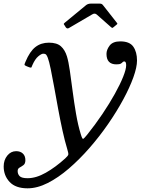

<svg xmlns="http://www.w3.org/2000/svg" viewBox="-100 -764 795 1044"><path d="M258 -615 250.5 -627Q246 -632.5 246.8 -634.5Q247.5 -636.5 254 -642L368 -736Q378.5 -744.5 396 -744.5H438.5Q448.5 -744.5 452.5 -742.5Q456.5 -740.5 460 -736L535.5 -640Q538.5 -636.5 538.5 -635Q538.5 -633.5 533.5 -629.5L519 -617.5Q512.5 -612 510.5 -612.2Q508.5 -612.5 503 -617L426 -685Q415 -694.5 401 -685.5L275.5 -612Q265.5 -605.5 258 -615ZM533 -414Q479 -414 479 -471Q479 -493.5 496.2 -516.2Q513.5 -539 554 -539Q605 -539 625 -510Q645 -481 645 -435Q645 -398.5 625.2 -343.5Q605.5 -288.5 570.2 -223.2Q535 -158 488.2 -90.2Q441.5 -22.5 387 40Q332.5 102.5 274.8 152.2Q217 202 159.8 231Q102.5 260 50 260Q-15 260 -47.5 225.5Q-80 191 -80 141Q-80 106.5 -60.5 82.2Q-41 58 -12 58Q10.5 58 24.2 70.8Q38 83.5 38 107Q38 126 27.5 133.8Q17 141.5 6.5 147.2Q-4 153 -4 166Q-4 183 7 194Q18 205 50 205Q96.5 205 149 175.2Q201.5 145.5 254.5 97.5Q270.5 83 271.5 76Q272.5 69 265.5 46Q252.5 3.5 240 -53.5Q227.5 -110.5 216.2 -171.8Q205 -233 194.8 -289.5Q184.5 -346 175.8 -388.5Q167 -431 160 -449.5Q157 -457.5 152.5 -464.8Q148 -472 135 -472Q125.5 -472 108.2 -457.8Q91 -443.5 76.5 -411Q73 -402 71.2 -398.2Q69.5 -394.5 59.5 -398L45.5 -403.5Q33 -408.5 33.2 -412.5Q33.5 -416.5 38.5 -428Q62 -484.5 92.5 -508.2Q123 -532 166 -532Q209 -532 231 -512.5Q253 -493 264 -457.5Q272.5 -430 279.8 -379.5Q287 -329 295 -267.8Q303 -206.5 313.5 -145.2Q324 -84 339 -35Q347.5 -6 352.8 -9Q358 -12 373.5 -31Q418 -86.5 456.8 -144Q495.5 -201.5 524.5 -253.8Q553.5 -306 569.8 -346.8Q586 -387.5 586 -409Q586 -430 576 -430Q570 -430 566.8 -426Q563.5 -422 556.8 -418Q550 -414 533 -414Z"/></svg>

Font: Besley*
Style: Italic
Weight: 400
Italic angle: -13°
Designer: Owen Earl
Foundry: indestructible type*
Version: Version 2.000; ttfautohint (v1.8.3)